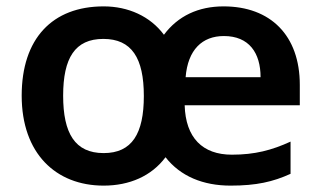

<svg xmlns="http://www.w3.org/2000/svg" viewBox="-20 -572 1006 602"><path d="M681 -552C602 -552 538 -522 494 -463C451 -521 382 -552 305 -552C144 -552 48 -451 48 -272C48 -91 155 10 305 10C386 10 455 -20 499 -79C546 -19 617 10 703 10C784 10 836 -2 891 -27V-128C832 -101 779 -87 707 -87C615 -87 562 -140 559 -242H920V-306C920 -461 828 -552 681 -552ZM682 -459C761 -459 797 -406 797 -330H562C569 -416 614 -459 682 -459ZM304 -450C393 -450 431 -390 431 -271C431 -153 394 -92 305 -92C215 -92 178 -154 178 -272C178 -390 215 -450 304 -450Z"/></svg>

Font: Noto Sans Sinhala SemiBold
Style: Regular
Weight: 600
Designer: Jelle Bosma - Monotype Design Team
Foundry: Monotype Imaging Inc.
Version: Version 2.006